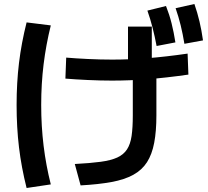

<svg xmlns="http://www.w3.org/2000/svg" viewBox="-20 -875 1040 960"><path d="M354 -55Q431 -59 483 -66Q535 -73 566.5 -87.5Q598 -102 615 -128Q632 -154 638 -195.5Q644 -237 644 -298V-529H620V-742H739V-536H762V-298Q762 -219 751 -161Q740 -103 715 -64Q690 -25 646.5 -1Q603 23 538 35Q473 47 383 52ZM113 65Q87 -38 75 -138Q63 -238 63 -350Q63 -461 75 -560.5Q87 -660 113 -763L234 -748Q210 -651 198 -553.5Q186 -456 186 -350Q186 -244 198 -146Q210 -48 234 47ZM763 -645Q754 -693 743 -736Q732 -779 717 -822L810 -845Q827 -802 838 -758Q849 -714 857 -663ZM902 -656Q894 -705 883.5 -748Q873 -791 858 -834L952 -855Q967 -812 977.5 -767.5Q988 -723 995 -673ZM540 -472Q482 -472 418 -475Q354 -478 307 -482L311 -587Q357 -583 420 -580Q483 -577 541 -577Q627 -577 717 -584Q807 -591 918 -607L922 -502Q810 -486 719 -479Q628 -472 540 -472Z"/></svg>

Font: M PLUS 2 SemiBold
Style: Regular
Weight: 600
Designer: Coji Morishita
Foundry: UNDERFOREST DESIGN
Version: Version 1.001